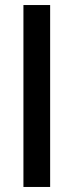

<svg xmlns="http://www.w3.org/2000/svg" viewBox="-20 -742 292 762"><path d="M73 0H179V-722H73Z"/></svg>

Font: Perun Medium
Style: Regular
Weight: 500
Foundry: Copyright (c) Stefan Peev, Context Ltd, 2016
Version: Version 1.089